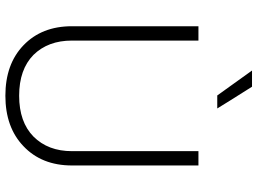

<svg xmlns="http://www.w3.org/2000/svg" viewBox="-140 -796 948 707"><g transform="rotate(90 333.5 -443.0)"><path d="M379.9 -769.5Q360.4 -801.8 299.8 -897.5Q285.2 -897.5 240.2 -897.5Q262.7 -865.2 332 -769.5Q343.8 -769.5 379.9 -769.5ZM333 10.7Q216.8 10.7 147.5 -55.7Q77.1 -123 77.1 -234.4Q77.1 -389.6 77.1 -700.2Q89.8 -700.2 129.9 -700.2Q129.9 -584 129.9 -234.4Q129.9 -146.5 182.6 -92.8Q236.3 -40 333 -40Q429.7 -40 483.4 -92.8Q537.1 -146.5 537.1 -234.4Q537.1 -389.6 537.1 -700.2Q549.8 -700.2 589.8 -700.2Q589.8 -584 589.8 -234.4Q589.8 -123 518.6 -55.7Q449.2 10.7 333 10.7Z"/></g></svg>

Font: LeFont
Style: ExtraLight
Weight: 200
Designer: Leryon MEDIA
Version: Version 1.0